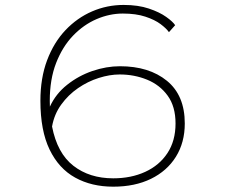

<svg xmlns="http://www.w3.org/2000/svg" viewBox="-20 -726 915 758"><path d="M427 11Q341.5 11 276.8 -24.8Q212 -60.5 175.8 -135.5Q139.5 -210.5 139.5 -328Q139.5 -418 166 -488.2Q192.5 -558.5 238.5 -607Q284.5 -655.5 343.5 -681Q402.5 -706.5 468 -706.5Q525.5 -706.5 567.8 -692.2Q610 -678 636.2 -659.2Q662.5 -640.5 671.5 -626.5L647 -599Q637 -613.5 614 -630.8Q591 -648 554 -660.2Q517 -672.5 465 -672.5Q412.5 -672.5 361.2 -650.5Q310 -628.5 268.2 -585Q226.5 -541.5 201.5 -477.2Q176.5 -413 176.5 -328Q176.5 -316 177 -305Q200 -355.5 245 -391.2Q290 -427 345 -445.8Q400 -464.5 453.5 -464.5Q568.5 -464.5 639 -407Q709.5 -349.5 709.5 -238.5Q709.5 -163.5 674.5 -107.2Q639.5 -51 576 -20Q512.5 11 427 11ZM452.5 -432Q413 -432 369.8 -418.2Q326.5 -404.5 288 -378Q249.5 -351.5 221.8 -313.2Q194 -275 185.5 -226.5Q206 -121 269.8 -71.5Q333.5 -22 427 -22Q497.5 -22 553.2 -47.5Q609 -73 641 -121.5Q673 -170 673 -238.5Q673 -305.5 642 -348.2Q611 -391 560.5 -411.5Q510 -432 452.5 -432Z"/></svg>

Font: Trispace SemiExpanded Thin
Style: Regular
Weight: 100
Width: 6
Designer: Tyler Finck
Foundry: Etcetera Type Company
Version: Version 1.210; ttfautohint (v1.8.3)